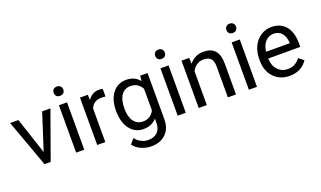

<svg xmlns="http://www.w3.org/2000/svg" viewBox="-88 -1263 3361 2013"><g transform="rotate(-20 1592.0 -256.5)"><path d="M242.7 -122.6 373.5 -528.3H465.8L276.4 0H207.5L16.1 -528.3H108.4Z M650.9 0H560.5V-528.3H650.9ZM553.2 -668.5Q553.2 -690.4 566.7 -705.6Q580.1 -720.7 606.4 -720.7Q632.8 -720.7 646.5 -705.6Q660.2 -690.4 660.2 -668.5Q660.2 -646.5 646.5 -631.8Q632.8 -617.2 606.4 -617.2Q580.1 -617.2 566.7 -631.8Q553.2 -646.5 553.2 -668.5Z M1050.8 -447.3Q1030.3 -450.7 1006.3 -450.7Q917.5 -450.7 885.7 -375V0H795.4V-528.3H883.3L884.8 -467.3Q929.2 -538.1 1010.7 -538.1Q1037.1 -538.1 1050.8 -531.2Z M1103 -268.6Q1103 -392.1 1160.2 -465.1Q1217.3 -538.1 1311.5 -538.1Q1408.2 -538.1 1462.4 -469.7L1466.8 -528.3H1549.3V-12.7Q1549.3 89.8 1488.5 148.9Q1427.7 208 1325.2 208Q1268.1 208 1213.4 183.6Q1158.7 159.2 1129.9 116.7L1176.8 62.5Q1234.9 134.3 1318.8 134.3Q1384.8 134.3 1421.6 97.2Q1458.5 60.1 1458.5 -7.3V-52.7Q1404.3 9.8 1310.5 9.8Q1217.8 9.8 1160.4 -64.9Q1103 -139.6 1103 -268.6ZM1193.8 -258.3Q1193.8 -168.9 1230.5 -117.9Q1267.1 -66.9 1333 -66.9Q1418.5 -66.9 1458.5 -144.5V-385.7Q1417 -461.4 1334 -461.4Q1268.1 -461.4 1231 -410.2Q1193.8 -358.9 1193.8 -258.3Z M1783.7 0H1693.4V-528.3H1783.7ZM1686 -668.5Q1686 -690.4 1699.5 -705.6Q1712.9 -720.7 1739.3 -720.7Q1765.6 -720.7 1779.3 -705.6Q1793 -690.4 1793 -668.5Q1793 -646.5 1779.3 -631.8Q1765.6 -617.2 1739.3 -617.2Q1712.9 -617.2 1699.5 -631.8Q1686 -646.5 1686 -668.5Z M2013.7 -528.3 2016.6 -461.9Q2077.1 -538.1 2174.8 -538.1Q2342.3 -538.1 2343.8 -349.1V0H2253.4V-349.6Q2252.9 -406.7 2227.3 -434.1Q2201.7 -461.4 2147.5 -461.4Q2103.5 -461.4 2070.3 -438Q2037.1 -414.6 2018.6 -376.5V0H1928.2V-528.3Z M2578.1 0H2487.8V-528.3H2578.1ZM2480.5 -668.5Q2480.5 -690.4 2493.9 -705.6Q2507.3 -720.7 2533.7 -720.7Q2560.1 -720.7 2573.7 -705.6Q2587.4 -690.4 2587.4 -668.5Q2587.4 -646.5 2573.7 -631.8Q2560.1 -617.2 2533.7 -617.2Q2507.3 -617.2 2493.9 -631.8Q2480.5 -646.5 2480.5 -668.5Z M2941.9 9.8Q2834.5 9.8 2767.1 -60.8Q2699.7 -131.3 2699.7 -249.5V-266.1Q2699.7 -344.7 2729.7 -406.5Q2759.8 -468.3 2813.7 -503.2Q2867.7 -538.1 2930.7 -538.1Q3033.7 -538.1 3090.8 -470.2Q3147.9 -402.3 3147.9 -275.9V-238.3H2790Q2792 -160.2 2835.7 -112.1Q2879.4 -64 2946.8 -64Q2994.6 -64 3027.8 -83.5Q3061 -103 3085.9 -135.3L3141.1 -92.3Q3074.7 9.8 2941.9 9.8ZM2930.7 -463.9Q2876 -463.9 2838.9 -424.1Q2801.8 -384.3 2793 -312.5H3057.6V-319.3Q3053.7 -388.2 3020.5 -426Q2987.3 -463.9 2930.7 -463.9Z"/></g></svg>

Font: Roboto-ThirdPerson-AD3FC
Style: ThirdPerson-AD3FC
Weight: 400
Designer: Google
Version: Version 2.137; 2017